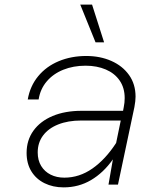

<svg xmlns="http://www.w3.org/2000/svg" viewBox="-20 -798 690 830"><path d="M468 -109Q427 -51 373.5 -19.5Q320 12 255 12Q209 12 172.5 -6Q136 -24 115.5 -57.5Q95 -91 95 -137Q95 -192 124.5 -233Q154 -274 207.5 -296.5Q261 -319 333 -319H512L515 -335Q519 -354 519 -374Q519 -418 497.5 -449.5Q476 -481 437.5 -497.5Q399 -514 350 -514Q297 -514 253.5 -496.5Q210 -479 182 -446Q154 -413 147 -368H100Q110 -426 145 -468.5Q180 -511 234 -533.5Q288 -556 353 -556Q413 -556 461.5 -534.5Q510 -513 538 -473.5Q566 -434 566 -380Q566 -362 561 -335L490 0H449ZM258 -30Q323 -30 379.5 -69.5Q436 -109 482 -180L502 -277H331Q274 -277 231.5 -260Q189 -243 166 -212Q143 -181 143 -139Q143 -105 158 -80.5Q173 -56 199 -43Q225 -30 258 -30ZM393 -615 327 -778H378L430 -615Z"/></svg>

Font: Azeret Mono Thin
Style: Italic
Weight: 100
Italic angle: -12°
Designer: Martin Vácha
Foundry: Displaay
Version: Version 1.000; Glyphs 3.0.3, build 3074